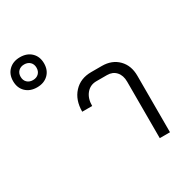

<svg xmlns="http://www.w3.org/2000/svg" viewBox="-426 -1012 1134 1171"><g transform="rotate(-30 140.5 -427.0)"><path d="M-236 -748Q-236 -796 -206 -825Q-176 -854 -127 -854Q-78 -854 -48 -825Q-18 -796 -18 -748Q-18 -700 -48 -671Q-78 -642 -127 -642Q-176 -642 -206 -671Q-236 -700 -236 -748ZM-71 -748Q-71 -773 -86.5 -788Q-102 -803 -127 -803Q-152 -803 -167.5 -788Q-183 -773 -183 -748Q-183 -723 -167.5 -708Q-152 -693 -127 -693Q-102 -693 -86.5 -708Q-71 -723 -71 -748ZM365 -398Q365 -442 341.5 -468Q318 -494 279 -494H204Q160 -494 133 -461.5Q106 -429 106 -376H36Q36 -458 82 -508Q128 -558 204 -558H279Q350 -558 393.5 -514Q437 -470 437 -398V0H365Z"/></g></svg>

Font: Bai Jamjuree
Style: Regular
Weight: 400
Designer: Katatrad Aksorn Co.,Ltd.
Foundry: Cadson Demak Co.,Ltd.
Version: Version 1.000; ttfautohint (v1.6)